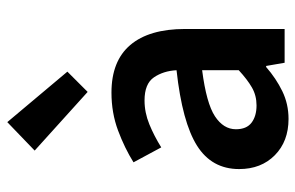

<svg xmlns="http://www.w3.org/2000/svg" viewBox="-166 -654 831 540"><g transform="rotate(-90 250.0 -384.5)"><path d="M185 11Q122 11 83 -27.5Q44 -66 44 -128Q44 -205 110 -246.5Q176 -288 322 -304Q320 -341 302 -367.5Q284 -394 237 -394Q203 -394 170 -380.5Q137 -367 105 -347L63 -425Q103 -450 152.5 -468.5Q202 -487 259 -487Q348 -487 393 -434Q438 -381 438 -280V0H343L334 -52H331Q299 -24 263 -6.5Q227 11 185 11ZM223 -79Q251 -79 273.5 -92Q296 -105 322 -129V-232Q229 -220 192.5 -196Q156 -172 156 -137Q156 -107 174.5 -93Q193 -79 223 -79ZM261 -554 96 -703 176 -780 318 -611Z"/></g></svg>

Font: Narnoor SemiBold
Style: Regular
Weight: 600
Designer: S. Sridhar Murthy
Foundry: SIL International
Version: Version 3.000